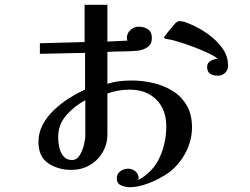

<svg xmlns="http://www.w3.org/2000/svg" viewBox="-20 -746 1040 799"><path d="M335 -329Q290 -305 256 -266.5Q222 -228 222 -174Q222 -156 226.5 -134Q231 -112 244 -96Q257 -80 280 -80Q299 -80 311 -99Q323 -118 329 -142Q335 -166 335 -181ZM779 -216Q779 -163 754 -114Q729 -65 688 -32Q667 -16 638 -1Q609 14 578 23.5Q547 33 520 33Q502 33 484 25.5Q466 18 466 -4Q466 -23 481 -33.5Q496 -44 513 -44Q530 -44 543.5 -33Q557 -22 557 -4Q557 1 554 4Q617 -30 644.5 -91Q672 -152 672 -220Q672 -290 630.5 -331.5Q589 -373 519 -373Q496 -373 472.5 -369Q449 -365 427 -357V-188Q427 -146 407 -112Q387 -78 353 -58.5Q319 -39 277 -39Q222 -39 181 -66.5Q140 -94 140 -155Q140 -194 158 -227.5Q176 -261 205 -288.5Q234 -316 268 -337.5Q302 -359 334 -373V-526L146 -522V-566L332 -571V-726H427V-573L510 -577Q508 -583 508 -588Q508 -608 523 -621.5Q538 -635 557 -635Q580 -635 596 -624Q612 -613 612 -588Q612 -562 593.5 -549.5Q575 -537 552 -535Q521 -532 489.5 -532Q458 -532 427 -530V-397Q451 -405 476.5 -408Q502 -411 527 -411Q573 -411 618 -400.5Q663 -390 699.5 -367Q736 -344 757.5 -306.5Q779 -269 779 -216ZM929 -473Q929 -454 916.5 -442.5Q904 -431 886 -431Q867 -431 854.5 -439Q842 -447 842 -468Q842 -485 857 -493Q872 -501 886 -502Q874 -512 846.5 -525Q819 -538 786 -550.5Q753 -563 723.5 -572Q694 -581 678 -583Q674 -584 668.5 -584.5Q663 -585 663 -592Q663 -593 674 -606.5Q685 -620 697 -634.5Q709 -649 711 -651Q715 -654 718.5 -656Q722 -658 727 -658Q739 -658 750.5 -654Q762 -650 773 -645Q807 -631 843 -606Q879 -581 904 -547.5Q929 -514 929 -473Z"/></svg>

Font: Kaisei Decol Medium
Style: Regular
Weight: 500
Designer: Font-Kai, 金井和夫
Foundry: KAZUO KANAI
Version: Version 5.003